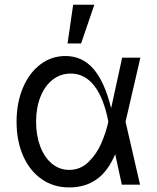

<svg xmlns="http://www.w3.org/2000/svg" viewBox="-20 -793 674 824"><path d="M51.1 -270.6Q51.1 -351.2 78.1 -415.5Q105.1 -479.8 152.9 -516.2Q200.6 -552.6 261 -552.6Q332.7 -552.6 380.5 -498Q428.3 -443.5 457 -328.8L504.3 -545.5H582.4L518.8 -270.6L581 -0.4H502.8L474.4 -131.4Q444.2 -58.9 395.2 -23.8Q346.2 11.4 277 11.4Q209.5 11.4 158.4 -24.5Q107.2 -60.4 79.2 -124.3Q51.1 -188.2 51.1 -270.6ZM445 -270.6Q425.8 -371.4 384.9 -424.4Q344.1 -477.3 283.7 -477.3Q240.1 -477.3 206.3 -451.2Q172.6 -425.1 153.8 -378Q134.9 -331 134.9 -270.6Q134.9 -211.6 152.7 -164.6Q170.5 -117.5 202.8 -90.7Q235.1 -63.9 277 -63.9Q325.3 -63.9 360.1 -98Q394.9 -132.1 415 -178.6Q435 -225.1 445 -270.6ZM328.1 -606.5H269.9L294 -772.7H384.9Z"/></svg>

Font: Riot Sans
Style: Regular
Weight: 400
Designer: Rasmus Andersson
Foundry: rsms
Version: Version 4.001